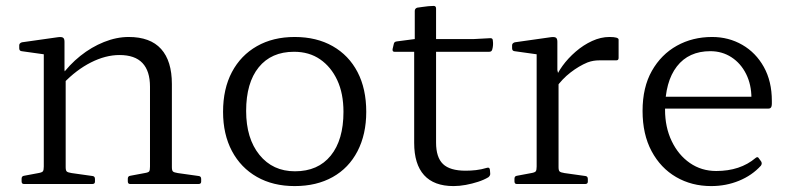

<svg xmlns="http://www.w3.org/2000/svg" viewBox="-20 -622 2675 649"><path d="M487 -329Q487 -382 461.5 -409Q436 -436 384 -436Q337 -436 287.5 -411Q238 -386 194 -340L186 -364Q214 -403 251.5 -433Q289 -463 331.5 -480Q374 -497 415 -497Q488 -497 524.5 -456.5Q561 -416 561 -338V0H487ZM128 0V-319H202V0ZM61 0Q53 0 53 -9V-18Q53 -27 62 -28L110 -37Q122 -39 125 -43Q128 -47 128 -59V-180H202V-57Q202 -46 205.5 -42.5Q209 -39 222 -37L293 -27Q301 -26 301 -17V-8Q301 0 292 0ZM420 0Q412 0 412 -9V-18Q412 -27 421 -28L469 -37Q482 -39 484.5 -43Q487 -47 487 -59V-180H561V-57Q561 -46 564.5 -42.5Q568 -39 581 -37L652 -27Q660 -26 660 -17V-8Q660 0 651 0ZM128 -319V-465L146 -436L53 -449Q45 -450 45 -459V-469Q45 -476 54 -479L174 -496Q187 -498 192.5 -495Q198 -492 198 -481V-385L202 -368V-319Z M976 7Q903 7 848.5 -24Q794 -55 764 -111.5Q734 -168 734 -244Q734 -322 764 -378.5Q794 -435 848.5 -466Q903 -497 976 -497Q1050 -497 1104.5 -466Q1159 -435 1188.5 -378.5Q1218 -322 1218 -244Q1218 -168 1188.5 -111Q1159 -54 1104.5 -23.5Q1050 7 976 7ZM977 -43Q1055 -43 1098 -96Q1141 -149 1141 -244Q1141 -306 1120 -351Q1099 -396 1062 -421.5Q1025 -447 974 -447Q897 -447 854.5 -394.5Q812 -342 812 -247Q812 -154 857 -98.5Q902 -43 977 -43Z M1513 7Q1447 7 1413.5 -30Q1380 -67 1380 -139V-483L1382 -490V-585Q1382 -593 1390 -596Q1398 -597 1407.5 -598.5Q1417 -600 1427.5 -601Q1438 -602 1446 -602Q1454 -602 1454 -593V-140Q1454 -90 1477.5 -67.5Q1501 -45 1554 -45Q1571 -45 1589 -47Q1607 -49 1627 -55Q1635 -57 1636 -48L1637 -36Q1638 -29 1631 -23Q1616 -14 1596 -7.5Q1576 -1 1554.5 3Q1533 7 1513 7ZM1313 -447Q1306 -447 1307 -456L1311 -473Q1312 -481 1321 -482L1382 -490H1582L1638 -493Q1646 -493 1646 -484Q1647 -477 1646.5 -469.5Q1646 -462 1644 -455Q1642 -447 1634 -447Z M1794 0V-319H1868V0ZM2071 -426Q2071 -418 2063 -418H2006Q1996 -418 1986.5 -416.5Q1977 -415 1966 -411Q1937 -399 1908.5 -377Q1880 -355 1859 -325L1855 -350Q1863 -374 1881.5 -399.5Q1900 -425 1926 -447.5Q1952 -470 1981.5 -483.5Q2011 -497 2040 -497Q2071 -497 2071 -488ZM1727 0Q1719 0 1719 -9V-18Q1719 -27 1728 -28L1776 -37Q1788 -39 1791 -43Q1794 -47 1794 -59V-180H1868V-57Q1868 -46 1871.5 -42.5Q1875 -39 1888 -37L1959 -27Q1967 -26 1967 -17V-8Q1967 0 1958 0ZM1794 -319V-465L1812 -436L1719 -449Q1711 -450 1711 -459V-469Q1711 -476 1720 -479L1840 -496Q1853 -498 1858.5 -495Q1864 -492 1864 -481V-385L1868 -368V-319Z M2384 7Q2318 7 2265.5 -23.5Q2213 -54 2182.5 -111Q2152 -168 2152 -247Q2152 -327 2183.5 -382.5Q2215 -438 2268 -467.5Q2321 -497 2387 -497Q2443 -497 2489 -470.5Q2535 -444 2562 -395.5Q2589 -347 2589 -281Q2589 -277 2589 -272Q2589 -267 2588 -263Q2586 -255 2578 -255H2213V-295H2540L2520 -274Q2520 -278 2520 -282Q2520 -286 2520 -290Q2520 -336 2502 -372Q2484 -408 2452.5 -428.5Q2421 -449 2381 -449Q2308 -449 2268 -397.5Q2228 -346 2228 -251Q2228 -192 2250.5 -145Q2273 -98 2312 -71Q2351 -44 2401 -44Q2482 -44 2534 -88Q2541 -94 2545 -87L2553 -76Q2557 -69 2552 -62Q2522 -29 2478 -11Q2434 7 2384 7Z"/></svg>

Font: Hahmlet Light
Style: Regular
Weight: 300
Designer: Minjoo Ham & Mark Frömberg
Foundry: hypertype
Version: Version 1.002